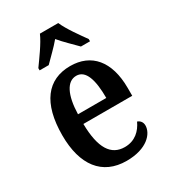

<svg xmlns="http://www.w3.org/2000/svg" viewBox="-189 -863 864 970"><g transform="rotate(-30 243.0 -378.0)"><path d="M107 -619V-606H160C187 -634 227 -671 254 -704C280 -672 323 -632 348 -606H401V-619C374 -657 327 -721 308 -766H201C182 -721 134 -657 107 -619ZM260 10C380 10 431 -51 431 -98C431 -118 419 -131 404 -136C384 -92 347 -55 287 -55C207 -55 165 -119 163 -261H448V-306C448 -464 373 -548 251 -548C118 -548 42 -452 42 -264C42 -91 118 10 260 10ZM329 -317H164C167 -428 199 -490 253 -490C308 -490 329 -422 329 -317Z"/></g></svg>

Font: Noto Serif Devanagari Condensed SemiBold
Style: Regular
Weight: 600
Width: 3
Designer: Universal Thirst, Indian Type Foundry and the Monotype Design Team
Foundry: Monotype Imaging Inc.
Version: Version 2.004